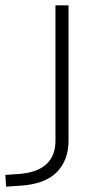

<svg xmlns="http://www.w3.org/2000/svg" viewBox="-99 -507 383 720"><path d="M-76 193 -79 149 -24 145Q40 140 74.5 109Q109 78 109 21V-487H158V19Q158 58 146.5 88Q135 118 112.5 140Q90 162 57 174Q24 186 -18 189Z"/></svg>

Font: Nunito Sans 10pt Expanded ExtraLight
Style: Regular
Weight: 250
Width: 7
Designer: Vernon Adams
Foundry: Vernon Adams
Version: Version 3.101;gftools[0.9.27]